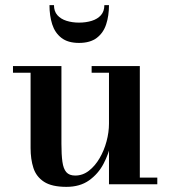

<svg xmlns="http://www.w3.org/2000/svg" viewBox="-20 -717 662 747"><path d="M238.5 10Q181.5 10 151.2 -9.8Q121 -29.5 110 -63.5Q99 -97.5 99 -141V-434H30.5V-460H219V-157Q219 -115 222.8 -87.8Q226.5 -60.5 238 -47.2Q249.5 -34 272.5 -34Q302 -34 326 -52.8Q350 -71.5 367.5 -101.5Q385 -131.5 394.5 -167Q404 -202.5 404 -236L421 -237Q421 -203 412 -160.5Q403 -118 382.5 -79.2Q362 -40.5 326.5 -15.2Q291 10 238.5 10ZM404 0V-434H336.5V-460H524V-26H592V0ZM287.5 -550Q244 -550 218.8 -569.8Q193.5 -589.5 183 -622.8Q172.5 -656 172.5 -697H190Q190 -673 203.2 -658Q216.5 -643 238.8 -636Q261 -629 287.5 -629Q314.5 -629 337 -636Q359.5 -643 372.8 -658Q386 -673 386 -697H404Q404 -656 393.2 -622.8Q382.5 -589.5 356.8 -569.8Q331 -550 287.5 -550Z"/></svg>

Font: Bodoni Moda 9pt SemiBold
Style: Regular
Weight: 600
Designer: Owen Earl
Foundry: indestructible type
Version: Version 2.005